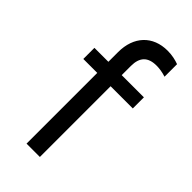

<svg xmlns="http://www.w3.org/2000/svg" viewBox="-227 -778 836 836"><g transform="rotate(45 190.5 -360.5)"><path d="M38.1 -435.5H124V0H206.1V-435.5H342.8V-503.9H206.1V-560.5C206.1 -614.3 231.4 -640.6 284.2 -640.6C301.8 -640.6 321.3 -637.7 342.8 -630.9V-708C324.2 -714.8 300.8 -720.7 272.5 -720.7C181.6 -720.7 124 -660.2 124 -563.5V-503.9H38.1Z"/></g></svg>

Font: Wanted Sans
Style: Regular
Weight: 400
Designer: Original Design by Kil Hyung-jin and Kang Hanbin, Wanted Lab, Inc; Hangeul from Source Han Sans by Jang Soo-young and Ka
Foundry: Wanted Lab, Inc.
Version: Version 1.001;Glyphs 3.2 (3227)